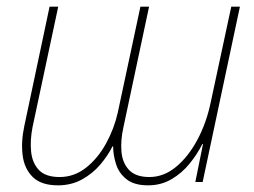

<svg xmlns="http://www.w3.org/2000/svg" viewBox="-20 -547 762 577"><path d="M154 10Q104 10 78.5 -15Q53 -40 48 -80.5Q43 -121 53 -168L129 -527H155L78 -166Q70 -126 73.5 -91.5Q77 -57 97 -36Q117 -15 159 -15Q203 -15 238.5 -43Q274 -71 298.5 -115.5Q323 -160 334 -209L402 -527H428L351 -165Q342 -125 345 -91Q348 -57 368 -36Q388 -15 429 -15Q472 -15 509 -45.5Q546 -76 573.5 -127.5Q601 -179 614 -243L675 -527H701L589 0H567L590 -114H588Q573 -84 550 -55.5Q527 -27 495.5 -8.5Q464 10 425 10Q383 10 360 -8.5Q337 -27 328.5 -54.5Q320 -82 320 -107H318Q304 -79 281 -52Q258 -25 226 -7.5Q194 10 154 10Z"/></svg>

Font: Noto Sans SemiCondensed Thin
Style: Italic
Weight: 100
Width: 4
Italic angle: -12°
Designer: Monotype Design Team
Foundry: Monotype Imaging Inc.
Version: Version 2.013; ttfautohint (v1.8.4.7-5d5b)